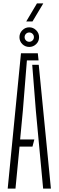

<svg xmlns="http://www.w3.org/2000/svg" viewBox="-20 -1115 346 1135"><path d="M25.5 0 104 -800H203.5L208 -758H139L115 -459L99 -290.5H183L172 -248.5H95.5L71.5 0ZM235 0 192 -460 170.5 -732H209L281 0ZM153 -837.5Q129 -837.5 112 -854.2Q95 -871 95 -895.5Q95 -919 112 -936.2Q129 -953.5 153 -953.5Q176.5 -953.5 193.8 -936.2Q211 -919 211 -895.5Q211 -871 193.8 -854.2Q176.5 -837.5 153 -837.5ZM153 -868Q164.5 -868 172.5 -876Q180.5 -884 180.5 -895.5Q180.5 -907 172.5 -915Q164.5 -923 153 -923Q141.5 -923 133.5 -915Q125.5 -907 125.5 -895.5Q125.5 -884 133.5 -876Q141.5 -868 153 -868ZM135 -988 198.5 -1095H236L172 -988Z"/></svg>

Font: Big Shoulders Stencil Display Thin Light
Style: Regular
Weight: 300
Version: Version 2.001